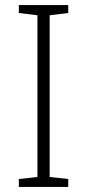

<svg xmlns="http://www.w3.org/2000/svg" viewBox="-20 -734 342 754"><path d="M248 0H54V-31L127 -39V-674L54 -683V-714H248V-683L175 -674V-39L248 -31Z"/></svg>

Font: Noto Sans Syriac Eastern ExtraLight
Style: Regular
Weight: 250
Designer: Patrick Giasson and the Monotype Design Team
Foundry: Monotype Imaging Inc.
Version: Version 3.001